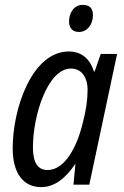

<svg xmlns="http://www.w3.org/2000/svg" viewBox="-20 -757 507 787"><path d="M304 -626C337 -626 361 -656 361 -695C361 -723 347 -737 319 -737C283 -737 263 -704 263 -669C263 -641 278 -626 304 -626ZM149 10C204 10 249 -27 287 -83H289L281 0H346L460 -536H393L368 -464H365C349 -515 315 -546 262 -546C112 -546 32 -314 32 -149C32 -46 76 10 149 10ZM175 -60C135 -60 115 -90 115 -153C115 -286 176 -476 271 -476C313 -476 339 -442 339 -388C339 -348 333 -304 318 -248C294 -151 244 -60 175 -60Z"/></svg>

Font: Noto Sans Condensed
Style: Italic
Weight: 400
Width: 3
Italic angle: -12°
Designer: Monotype Design Team
Foundry: Monotype Imaging Inc.
Version: Version 2.013